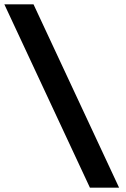

<svg xmlns="http://www.w3.org/2000/svg" viewBox="-35 -732 577 882"><path d="M-15 -712H119L512 130H378Z"/></svg>

Font: OVRPSS Recut ExtraBold
Style: Regular
Weight: 800
Designer: Giant Group
Foundry: Giant Group
Version: Version 1.001;hotconv 1.0.109;makeotfexe 2.5.65596